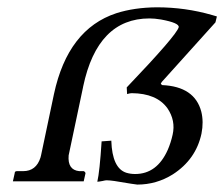

<svg xmlns="http://www.w3.org/2000/svg" viewBox="-20 -494 611 523"><path d="M91.8 -70.8 127 -237.8Q165 -414.6 296.9 -458Q345.7 -473.6 407.2 -474.1Q484.9 -474.1 557.6 -453.1Q565.4 -450.7 570.8 -449.2L566.9 -433.1L420.9 -271Q420.4 -270 419.4 -268.6Q418.5 -266.6 418 -266.1Q419.9 -263.2 421.9 -262.2Q510.3 -258.3 528.3 -189.9Q535.2 -162.1 528.8 -129.9Q513.7 -59.6 450.7 -19Q406.2 8.8 354 8.8Q350.1 8.8 291.5 -1Q277.8 -2.9 270 -2.9Q267.1 -2.9 259.3 -1Q249 1 245.1 1Q251.5 -26.4 256.8 -108.9L283.2 -110.8Q285.6 -35.6 324.2 -23.4Q335.4 -20 348.1 -20Q407.7 -20 437 -85.9Q445.3 -105 450.2 -127Q459 -165.5 436 -199.2Q406.7 -239.7 338.9 -240.2Q334.5 -240.2 326.2 -237.8L325.2 -255.9Q460.9 -397.9 466.8 -419.9Q468.8 -431.6 418.5 -440.9Q400.9 -443.8 387.2 -443.8Q245.6 -443.8 206.5 -258.3Q206.1 -256.8 206.1 -255.9L167 -70.8Q163.6 -31.2 195.8 -27.8H208Q212.4 -25.9 212.9 -22L208 0H207H124H16.1H15.1L20 -22Q20 -27.8 25.9 -27.8H43Q78.6 -27.8 90.3 -64.9Q91.3 -68.4 91.8 -70.8Z"/></svg>

Font: Linux Libertine Capitals O
Style: Bold Italic Samll Caps
Weight: 400
Italic angle: -12°
Designer: Philipp H. Poll
Foundry: Philipp H. Poll
Version: Version 5.0.4